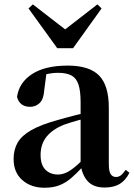

<svg xmlns="http://www.w3.org/2000/svg" viewBox="-20 -857 625 893"><path d="M186.6 16.2Q124.2 16.2 83.8 -19.4Q43.3 -54.9 43.3 -117.6Q43.3 -161.2 62 -193.6Q80.7 -226.1 125.1 -251.5Q169.6 -277 245.4 -297.9Q284.8 -309.4 334.4 -322Q384 -334.6 424 -344.4V-318.9Q384 -308.9 344 -297.6Q303.9 -286.4 277.1 -276.7Q223.3 -254.9 196.1 -220.6Q168.8 -186.4 168.8 -135.9Q168.8 -90.4 191.1 -67.9Q213.3 -45.3 250 -45.3Q266.3 -45.3 284.7 -52.6Q303.1 -59.9 327.4 -79.7Q351.8 -99.4 385.3 -135.5L400.8 -82.4H365.7Q336.6 -50.6 311.2 -28.7Q285.7 -6.8 256.4 4.7Q227 16.2 186.6 16.2ZM466.1 15.2Q414.6 15.2 387.9 -14.2Q361.2 -43.6 354.9 -94V-96.5V-381.4Q354.9 -434.7 344.8 -464.5Q334.7 -494.3 311.6 -506.3Q288.5 -518.3 250 -518.3Q224.4 -518.3 197.3 -512.2Q170.2 -506.1 133.8 -491.2L196.1 -516.3L185.9 -439.2Q183.3 -395.9 164.6 -378Q145.8 -360.2 120.3 -360.2Q71.1 -360.2 59.2 -406.5Q68.9 -473.5 129.4 -512.7Q189.9 -551.9 295.1 -551.9Q395.4 -551.9 440.7 -505.9Q486.1 -459.8 486.1 -356.2V-94.8Q486.1 -60.3 494.8 -47Q503.6 -33.8 519.7 -33.8Q531.3 -33.8 541.3 -40.9Q551.3 -48.1 564.7 -67.2L581.9 -53.4Q564 -17.5 536.2 -1.1Q508.4 15.2 466.1 15.2ZM132.7 -836.7 320 -691.7H246L433.1 -836.7L452.4 -817.8L319.8 -632.7H246.3L112.6 -817.8Z"/></svg>

Font: Noto Serif TC
Style: Regular
Weight: 200
Designer: Ryoko NISHIZUKA 西塚涼子 (kana & ideographs); Frank Grießhammer (Latin, Greek & Cyrillic); Wenlong ZHANG 张文龙 (bopomofo); San
Foundry: Adobe
Version: Version 2.001;hotconv 1.1.0;makeotfexe 2.6.0